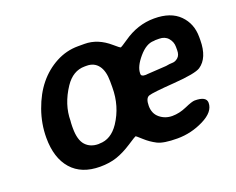

<svg xmlns="http://www.w3.org/2000/svg" viewBox="-88 -661 995 811"><g transform="rotate(-20 409.0 -255.5)"><path d="M184.6 -192.4Q184.6 -139.2 206.1 -115.7Q227.5 -92.3 264.2 -92.3L268.6 -92.8Q320.3 -92.8 356 -146Q400.4 -212.9 400.4 -297.4V-324.7Q400.4 -371.1 381.8 -395.8Q363.3 -420.4 329.1 -420.4H320.3Q267.6 -420.4 232.4 -367.7Q186 -297.9 186 -225.1L185.5 -220.2L185.1 -215.8L184.6 -201.7ZM631.8 -421.9Q598.1 -421.9 564.5 -382.6Q530.8 -343.3 530.8 -312.5V-310.5Q530.8 -298.8 548.8 -298.8H553.7L556.6 -299.3L644.5 -304.7Q661.6 -308.1 674.3 -308.1Q687 -308.1 699.2 -318.6Q711.4 -329.1 711.4 -351.1V-366.7Q711.4 -388.7 696.8 -405.8Q682.1 -422.9 656.2 -422.9H639.6Q634.8 -421.9 631.8 -421.9ZM817.9 -357.9Q817.4 -278.3 772.5 -248Q749 -232.4 651.1 -225.3Q553.2 -218.3 535.6 -212.2Q518.1 -206.1 518.1 -171.1Q518.1 -136.2 542 -116.7Q565.9 -97.2 597.7 -97.2Q629.4 -97.2 662.6 -111.8Q695.8 -126.5 708 -126.5Q760.3 -126.5 760.3 -97.2Q760.3 -56.6 703.9 -28.6Q647.5 -0.5 585.4 -0.5Q523.4 -0.5 496.3 -14.4Q469.2 -28.3 446.5 -49.1Q423.8 -69.8 421.6 -69.8Q419.4 -69.8 383.1 -46.1Q346.7 -22.5 313.5 -11.2Q280.3 0 238.3 0Q154.8 0 110.1 -50.8Q65.4 -101.6 65.4 -192.4Q65.4 -254.9 86.9 -315.4Q108.4 -376 142.8 -418.2Q177.2 -460.4 224.1 -485.4Q271 -510.3 323.2 -510.3H352.5Q412.1 -510.3 464.4 -464.8Q488.3 -443.8 492.2 -443.8Q495.1 -444.3 525.4 -464.8Q590.8 -510.7 664.6 -510.7H665.5Q739.7 -510.7 778.8 -471.4Q817.9 -432.1 817.9 -372.1Z"/></g></svg>

Font: Averia Sans Libre
Style: Bold Italic
Weight: 700
Italic angle: -6.90001°
Version: Version 1.002